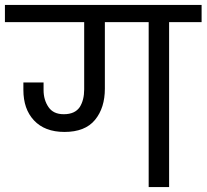

<svg xmlns="http://www.w3.org/2000/svg" viewBox="-47 -760 839 780"><path d="M-27 -740C-27 -740 -27 -670 -27 -670C-27 -670 295 -670 295 -670C295 -670 295 -397 295 -397C295 -397 295 -397 295 -397C295 -368 289 -344 277 -325C264 -306 243 -296 212 -296C212 -296 212 -296 212 -296C183 -296 163 -306 150 -325C137 -344 130 -367 130 -394C130 -394 130 -425 130 -425C130 -425 48 -425 48 -425C48 -425 48 -395 48 -395C48 -395 48 -395 48 -395C48 -343 62 -302 91 -271C120 -240 161 -224 215 -224C215 -224 215 -224 215 -224C270 -224 312 -240 339 -273C366 -306 379 -348 379 -400C379 -400 379 -670 379 -670C379 -670 557 -670 557 -670C557 -670 557 0 557 0C557 0 640 0 640 0C640 0 640 -670 640 -670C640 -670 772 -670 772 -670C772 -670 772 -740 772 -740C772 -740 -27 -740 -27 -740Z"/></svg>

Font: Girnar Poppins
Style: Regular
Weight: 500
Designer: Ninad Kale (Devanagari), Jonny Pinhorn (Latin)
Foundry: Indian Type Foundry
Version: ""